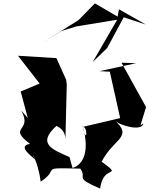

<svg xmlns="http://www.w3.org/2000/svg" viewBox="-20 -1035 882 1133"><path d="M390 -108C301 -149 190 -182 314 -293C291 -296 365 -287 366 -213L374 -538L370 -565L313 -692L86 -706L214 -542L102 -495L144 -339L106 -382C175 -255 20 -291 157 -186C79 -173 169 -112 187 -94C151 -159 204 -92 220 37C343 -44 199 -45 454 -40C497 23 412 9 571 78C587 -70 712 18 580 -81C649 -218 771 -225 654 -327C686 -292 819 -258 826 -306L809 -296L842 -403L697 -665L783 -662L567 -615L628 -612L689 -338L459 -284C503 -311 493 -156 468 -295C517 -116 455 -58 408 -44ZM670 -916 527 -669 612 -751 710 -933 841 -890 682 -980ZM443 -916 231 -784 342 -852 430 -879 698 -923 540 -1015Z"/></svg>

Font: Asimov Silicon
Style: Regular
Weight: 400
Designer: Google
Version: Version 2.000980; 2014